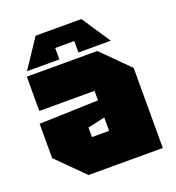

<svg xmlns="http://www.w3.org/2000/svg" viewBox="-133 -841 866 947"><g transform="rotate(-20 300.0 -367.5)"><path d="M30 -140V-320L340 -330V-380H50V-560H420L560 -420V0H170ZM250 -220V-170H340V-240ZM230 -585H60L160 -735H400L500 -585H330V-645H230Z"/></g></svg>

Font: Tektur Black
Style: Regular
Weight: 900
Designer: Adam Jagosz
Foundry: Adam Jagosz
Version: Version 1.005;gftools[0.9.30]